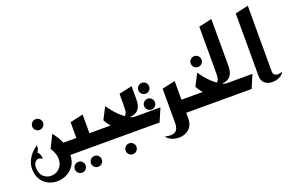

<svg xmlns="http://www.w3.org/2000/svg" viewBox="-116 -1260 2953 1931"><g transform="rotate(-20 1360.0 -295.0)"><path d="M230 -342Q206 -342 189 -359Q172 -376 172 -400Q172 -424 189 -441Q206 -458 230 -458Q254 -458 271 -441Q288 -424 288 -400Q288 -376 271 -359Q254 -342 230 -342Z M223 204Q173 204 127.5 181.5Q82 159 53.5 114Q25 69 25 0Q25 -44 43.5 -84Q62 -124 91 -155.5Q120 -187 151 -207Q156 -167 131 -135Q142 -130 149.5 -115Q157 -100 160 -84Q163 -68 160 -58Q140 -74 120 -74Q98 -74 82 -52.5Q66 -31 66 0Q66 44 83 73.5Q100 103 127 117Q154 131 184 131Q216 131 245 115.5Q274 100 292.5 69.5Q311 39 311 -6Q311 -38 297.5 -70.5Q284 -103 269 -126L337 -262Q358 -236 377.5 -206Q397 -176 411 -140H510V0H435Q434 67 402.5 112.5Q371 158 323 181Q275 204 223 204Z M659 208Q635 208 618 191Q601 174 601 150Q601 126 618 109Q635 92 659 92Q683 92 700 109Q717 126 717 150Q717 174 700 191Q683 208 659 208ZM486 208Q462 208 445 191Q428 174 428 150Q428 126 445 109Q462 92 486 92Q510 92 527 109Q544 126 544 150Q544 174 527 191Q510 208 486 208Z M470 0V-140H550V-309L690 -340V-140H810V0H654Q652 0 651 0Q650 0 650 0Z M1030 208Q1006 208 989 191Q972 174 972 150Q972 126 989 109Q1006 92 1030 92Q1054 92 1071 109Q1088 126 1088 150Q1088 174 1071 191Q1054 208 1030 208Z M770 0V-140H918Q905 -153 892.5 -171.5Q880 -190 866 -214L932 -342Q969 -286 1014 -240Q1059 -194 1102 -167Q1145 -140 1176 -140H1450L1390 0Z M1358 -320Q1334 -320 1317 -337Q1300 -354 1300 -378Q1300 -402 1317 -419Q1334 -436 1358 -436Q1382 -436 1399 -419Q1416 -402 1416 -378Q1416 -354 1399 -337Q1382 -320 1358 -320ZM1358 -150Q1334 -150 1317 -167Q1300 -184 1300 -208Q1300 -232 1317 -249Q1334 -266 1358 -266Q1382 -266 1399 -249Q1416 -232 1416 -208Q1416 -184 1399 -167Q1382 -150 1358 -150Z M1040 -165Q1075 -170 1090 -187Q1105 -204 1107.5 -230Q1110 -256 1110 -288Q1110 -291 1110 -294Q1110 -297 1110 -300V-409L1250 -440V-300Q1250 -246 1234.5 -215Q1219 -184 1194 -170.5Q1169 -157 1140.5 -155Q1112 -153 1086 -157Q1060 -161 1043 -164Q1041 -165 1040 -165Z M1390 150Q1449 165 1480.5 155.5Q1512 146 1523.5 119.5Q1535 93 1535 60V-309L1675 -340V-140H1795V0H1675V60Q1675 113 1652.5 146.5Q1630 180 1594 195.5Q1558 211 1518.5 210Q1479 209 1444.5 193.5Q1410 178 1390 150Z M1945 -392Q1921 -392 1904 -409Q1887 -426 1887 -450Q1887 -474 1904 -491Q1921 -508 1945 -508Q1969 -508 1986 -491Q2003 -474 2003 -450Q2003 -426 1986 -409Q1969 -392 1945 -392Z M1755 0V-140H1903Q1890 -153 1877.5 -171.5Q1865 -190 1851 -214L1917 -342Q1954 -286 1999 -240Q2044 -194 2087 -167Q2130 -140 2161 -140H2435L2375 0Z M2025 -165Q2058 -170 2073 -185Q2088 -200 2091.5 -223.5Q2095 -247 2095 -276V-769L2235 -800V-300Q2235 -240 2216 -208Q2197 -176 2167.5 -164Q2138 -152 2107 -152Q2083 -152 2059.5 -156.5Q2036 -161 2025 -165Z M2720 -58Q2714 -36 2688.5 -19.5Q2663 -3 2628.5 3Q2594 9 2561.5 1.5Q2529 -6 2507 -30.5Q2485 -55 2485 -100V-769L2625 -800V-100Q2625 -75 2636 -63.5Q2647 -52 2663 -49.5Q2679 -47 2695 -50.5Q2711 -54 2720 -58Z"/></g></svg>

Font: Reem Kufi
Style: Bold
Weight: 700
Designer: Khaled Hosny
Version: Version 1.001